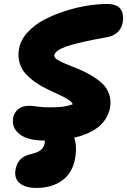

<svg xmlns="http://www.w3.org/2000/svg" viewBox="-20 -719 633 955"><path d="M201.2 -20Q116.7 -20 76.4 -52.5Q36.1 -85 45.9 -134.8Q51.3 -161.1 71.8 -177Q92.3 -192.9 125 -192.9Q135.7 -192.9 165 -189Q194.3 -185.1 223.1 -185.1Q267.1 -185.1 291 -188Q314.9 -190.9 341.8 -200.2Q338.4 -211.4 319.6 -223.4Q300.8 -235.4 274.7 -247.6Q248.5 -259.8 217.8 -274.2Q187 -288.6 158.7 -308.1Q130.4 -327.6 108.6 -350.8Q86.9 -374 77.1 -407.2Q67.4 -440.4 75.2 -479Q83.5 -522 118.2 -559.3Q152.8 -596.7 200.7 -621.6Q248.5 -646.5 305.4 -664.6Q362.3 -682.6 415.3 -690.9Q468.3 -699.2 513.2 -699.2Q563 -699.2 580.6 -672.1Q598.1 -645 589.8 -604Q584.5 -577.6 564.2 -558.3Q543.9 -539.1 513.2 -534.2Q372.6 -509.3 314 -489.3Q255.4 -469.2 250 -444.8Q247.6 -434.1 263.7 -423.1Q279.8 -412.1 306.6 -401.4Q333.5 -390.6 366 -377.4Q398.4 -364.3 429.9 -346.2Q461.4 -328.1 486.1 -306.2Q510.7 -284.2 522.5 -251.7Q534.2 -219.2 526.9 -181.2Q503.4 -69.8 349.1 -34.2Q365.2 11.2 352.1 76.2Q339.4 142.1 288.6 179Q237.8 215.8 161.1 215.8Q105.5 215.8 76.9 191.2Q48.3 166.5 58.1 120.1Q70.3 61.5 131.8 47.9Q165.5 40.5 181.6 28.3Q197.8 16.1 202.1 -5.9Q203.1 -10.7 203.1 -20Z"/></svg>

Font: Shantell Sans Irregular Bouncy
Style: Italic
Weight: 800
Italic angle: -11.31°
Designer: Stephen Nixon, Anya Danilova, Shantell Martin
Foundry: Arrow Type
Version: Version 1.006;[9816181b4]